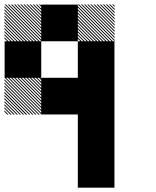

<svg xmlns="http://www.w3.org/2000/svg" viewBox="-21 -521 708 874"><path d="M167.5 -155.8 155.8 -167.5H161.7L167.5 -161.7ZM167.5 -141.7 141.7 -167.5H147.5L167.5 -147.5ZM167.5 -127.5 127.5 -167.5H133.3L167.5 -133.3ZM167.5 -113.3 113.3 -167.5H119.2L167.5 -119.2ZM167.5 -99.2 99.2 -167.5H105L167.5 -105ZM167.5 -85 85 -167.5H90.8L167.5 -90.8ZM167.5 -70.8 70.8 -167.5H76.7L167.5 -76.7ZM167.5 -56.7 56.7 -167.5H62.5L167.5 -62.5ZM167.5 -42.5 42.5 -167.5H48.3L167.5 -48.3ZM167.5 -28.3 28.3 -167.5H34.2L167.5 -34.2ZM167.5 -14.2 14.2 -167.5H20L167.5 -20ZM167.5 0 0 -167.5H5.8L167.5 -5.8ZM154.2 0.8 -0.8 -154.2V-160L160 0.8ZM140 0.8 -0.8 -140V-145.8L145.8 0.8ZM125.8 0.8 -0.8 -125.8V-131.7L131.7 0.8ZM111.7 0.8 -0.8 -111.7V-117.5L117.5 0.8ZM96.7 0.8 -0.8 -96.7V-103.3L103.3 0.8ZM83.3 0.8 -0.8 -83.3V-89.2L89.2 0.8ZM69.2 0.8 -0.8 -69.2V-75L75 0.8ZM55 0.8 -0.8 -55V-60.8L60.8 0.8ZM40.8 0.8 -0.8 -40.8V-46.7L46.7 0.8ZM26.7 0.8 -0.8 -26.7V-32.5L32.5 0.8ZM12.5 0.8 -0.8 -12.5V-18.3L18.3 0.8ZM500.8 -489.2 489.2 -500.8H495L500.8 -495ZM500.8 -475 475 -500.8H480.8L500.8 -480.8ZM500.8 -460.8 460.8 -500.8H466.7L500.8 -466.7ZM500.8 -446.7 446.7 -500.8H452.5L500.8 -452.5ZM500.8 -432.5 432.5 -500.8H438.3L500.8 -438.3ZM500.8 -418.3 418.3 -500.8H424.2L500.8 -424.2ZM500.8 -404.2 404.2 -500.8H410L500.8 -410ZM500.8 -390 390 -500.8H395.8L500.8 -395.8ZM500.8 -375.8 375.8 -500.8H381.7L500.8 -381.7ZM500.8 -361.7 361.7 -500.8H367.5L500.8 -367.5ZM500.8 -347.5 347.5 -500.8H353.3L500.8 -353.3ZM500.8 -333.3 333.3 -500.8H339.2L500.8 -339.2ZM487.5 -332.5 332.5 -487.5V-493.3L493.3 -332.5ZM473.3 -332.5 332.5 -473.3V-479.2L479.2 -332.5ZM459.2 -332.5 332.5 -459.2V-465L465 -332.5ZM445 -332.5 332.5 -445V-450.8L450.8 -332.5ZM430 -332.5 332.5 -430V-436.7L436.7 -332.5ZM416.7 -332.5 332.5 -416.7V-422.5L422.5 -332.5ZM402.5 -332.5 332.5 -402.5V-408.3L408.3 -332.5ZM388.3 -332.5 332.5 -388.3V-394.2L394.2 -332.5ZM374.2 -332.5 332.5 -374.2V-380L380 -332.5ZM360 -332.5 332.5 -360V-365.8L365.8 -332.5ZM345.8 -332.5 332.5 -345.8V-351.7L351.7 -332.5ZM167.5 -489.2 155.8 -500.8H161.7L167.5 -495ZM167.5 -475 141.7 -500.8H147.5L167.5 -480.8ZM167.5 -460.8 127.5 -500.8H133.3L167.5 -466.7ZM167.5 -446.7 113.3 -500.8H119.2L167.5 -452.5ZM167.5 -432.5 99.2 -500.8H105L167.5 -438.3ZM167.5 -418.3 85 -500.8H90.8L167.5 -424.2ZM167.5 -404.2 70.8 -500.8H76.7L167.5 -410ZM167.5 -390 56.7 -500.8H62.5L167.5 -395.8ZM167.5 -375.8 42.5 -500.8H48.3L167.5 -381.7ZM167.5 -361.7 28.3 -500.8H34.2L167.5 -367.5ZM167.5 -347.5 14.2 -500.8H20L167.5 -353.3ZM167.5 -333.3 0 -500.8H5.8L167.5 -339.2ZM154.2 -332.5 -0.8 -487.5V-493.3L160 -332.5ZM140 -332.5 -0.8 -473.3V-479.2L145.8 -332.5ZM125.8 -332.5 -0.8 -459.2V-465L131.7 -332.5ZM111.7 -332.5 -0.8 -445V-450.8L117.5 -332.5ZM96.7 -332.5 -0.8 -430V-436.7L103.3 -332.5ZM83.3 -332.5 -0.8 -416.7V-422.5L89.2 -332.5ZM69.2 -332.5 -0.8 -402.5V-408.3L75 -332.5ZM55 -332.5 -0.8 -388.3V-394.2L60.8 -332.5ZM40.8 -332.5 -0.8 -374.2V-380L46.7 -332.5ZM26.7 -332.5 -0.8 -360V-365.8L32.5 -332.5ZM12.5 -332.5 -0.8 -345.8V-351.7L18.3 -332.5ZM333.3 166.7H500V333.3H333.3ZM333.3 0H500V333.3H333.3ZM333.3 -166.7H500V166.7H333.3ZM166.7 -166.7H500V0H166.7ZM333.3 -333.3H500V0H333.3ZM0 -333.3H166.7V-166.7H0ZM166.7 -500H333.3V-333.3H166.7Z"/></svg>

Font: 0xA000-Pixelated-Mono
Style: Pixelated-Mono
Weight: 400
Version: Version 0.1